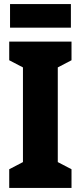

<svg xmlns="http://www.w3.org/2000/svg" viewBox="-20 -917 394 937"><path d="M326 -897H29V-782H326ZM329 0V-91L262 -126V-588L329 -623V-714H25V-623L92 -588V-126L25 -91V0Z"/></svg>

Font: Noto Sans Ethiopic ExtraCondensed Black
Style: Regular
Weight: 900
Width: 2
Designer: Monotype Design Team
Foundry: Monotype Imaging Inc.
Version: Version 2.102